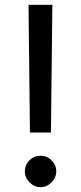

<svg xmlns="http://www.w3.org/2000/svg" viewBox="-20 -770 337 795"><path d="M98.1 -750H196.8L190.9 -221.2H104ZM83 -60.1Q83 -87.9 102.1 -106.4Q121.1 -125 147.9 -125Q174.8 -125 193.8 -106Q212.9 -86.9 212.9 -60.1Q212.9 -34.2 193.4 -14.6Q173.8 4.9 147.9 4.9Q122.1 4.9 102.5 -14.6Q83 -34.2 83 -60.1Z"/></svg>

Font: Oakes Grotesk
Style: Medium Italic
Weight: 500
Designer: Samuel Oakes
Foundry: Samuel Oakes
Version: Version 1.0 | wf-rip DC20170320